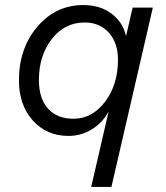

<svg xmlns="http://www.w3.org/2000/svg" viewBox="-20 -530 656 760"><path d="M505 -500H585L421 210H341L410 -89Q386 -44 343.5 -18Q301 8 251 8Q165 8 110 -53Q55 -114 55 -212Q55 -339 128 -424.5Q201 -510 310 -510Q377 -510 422 -475.5Q467 -441 479 -387ZM271 -60Q345 -60 396 -127.5Q447 -195 447 -293Q447 -360 411 -400.5Q375 -441 315 -441Q236 -441 185 -375.5Q134 -310 134 -213Q134 -140 170 -100Q206 -60 271 -60Z"/></svg>

Font: Elaine Sans
Style: Italic
Weight: 400
Italic angle: -13°
Designer: Wei Huang
Foundry: Wei Huang
Version: Version 2.001;December 24, 2019;FontCreator 12.0.0.2547 64-b